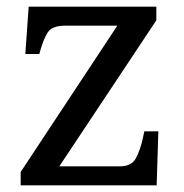

<svg xmlns="http://www.w3.org/2000/svg" viewBox="-20 -556 551 576"><path d="M42 0V-40L332 -479H176Q136 -479 123 -458.5Q110 -438 99 -398L98 -394H56L66 -536H449V-495L158 -57H340Q375 -57 388 -82Q401 -107 408 -139L413 -162H455L450 0Z"/></svg>

Font: Noto Serif Telugu
Style: Regular
Weight: 400
Designer: Jelle Bosma - Monotype Design Team
Foundry: Monotype Imaging Inc.
Version: Version 2.003